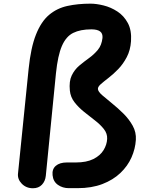

<svg xmlns="http://www.w3.org/2000/svg" viewBox="-20 -1025 834 1050"><path d="M160 4.5Q123.5 4.5 99.2 -20.2Q75 -45 78.5 -76.5L136.5 -648Q148.5 -765 176.8 -836Q205 -907 248.2 -943.5Q291.5 -980 348.8 -992.5Q406 -1005 475 -1005Q507 -1005 546.5 -995.2Q586 -985.5 621.8 -962.2Q657.5 -939 679 -899.2Q700.5 -859.5 696.5 -799.5Q693 -750 673.2 -712.5Q653.5 -675 626.8 -647.2Q600 -619.5 574 -599.5Q548 -579.5 531.2 -564.8Q514.5 -550 515.5 -538Q516.5 -524 538.8 -504.5Q561 -485 592.5 -459.8Q624 -434.5 655 -403.8Q686 -373 705.8 -337.2Q725.5 -301.5 723 -260.5Q720 -211 699 -163.8Q678 -116.5 638.2 -78.8Q598.5 -41 540 -18.5Q481.5 4 404 4H356Q322.5 4 296.8 -14Q271 -32 267.5 -67Q264 -100 285.2 -118.2Q306.5 -136.5 345.5 -136.5H394.5Q453 -136.5 490.5 -155.2Q528 -174 546.2 -203.8Q564.5 -233.5 566 -265.5Q567.5 -294.5 548.2 -319Q529 -343.5 499.5 -366.2Q470 -389 439.8 -413.2Q409.5 -437.5 387.5 -465.8Q365.5 -494 362 -530Q357 -580.5 372.2 -612.2Q387.5 -644 413.2 -665.8Q439 -687.5 466.5 -707.2Q494 -727 515 -752.2Q536 -777.5 540.5 -817.5Q542.5 -842 527.2 -853.2Q512 -864.5 479.5 -864.5Q419.5 -864.5 380.2 -845Q341 -825.5 318.5 -773.5Q296 -721.5 286 -624L230.5 -63.5Q227.5 -34 209.2 -14.8Q191 4.5 160 4.5Z"/></svg>

Font: Edu NSW ACT Cursive
Style: Regular
Weight: 400
Designer: Tina and Corey Anderson, Eben Sorkin, Mirko Velimirovic
Foundry: Sorkin Type Co.
Version: Version 2.000